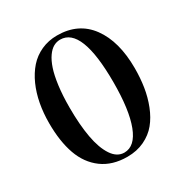

<svg xmlns="http://www.w3.org/2000/svg" viewBox="-168 -849 961 1000"><g transform="rotate(-30 312.5 -348.5)"><path d="M47.4 -338.4Q47.4 -398.9 57.6 -454.1Q67.9 -509.3 89.1 -556.9Q110.4 -604.5 141.1 -639.4Q171.9 -674.3 215.6 -694.1Q259.3 -713.9 311 -713.9Q439 -713.9 508.1 -619.4Q577.1 -524.9 577.1 -363.8Q577.1 -304.7 568.8 -251.5Q560.5 -198.2 541 -148.4Q521.5 -98.6 491.9 -62.5Q462.4 -26.4 416.7 -4.6Q371.1 17.1 314 17.1Q224.1 17.1 163.6 -27.6Q103 -72.3 75.2 -150.6Q47.4 -229 47.4 -338.4ZM180.2 -355.5Q180.2 -252 194.1 -175.5Q208 -99.1 237.8 -54.4Q267.6 -9.8 311 -9.8Q375.5 -9.8 409.9 -99.9Q444.3 -189.9 444.3 -356.4Q444.3 -687 314 -687Q293 -687 273.9 -676.5Q254.9 -666 237.5 -641.4Q220.2 -616.7 207.8 -579.6Q195.3 -542.5 187.7 -485.1Q180.2 -427.7 180.2 -355.5Z"/></g></svg>

Font: Vidaloka
Style: Regular
Weight: 400
Designer: Cyreal (www.cyreal.org)
Foundry: Cyreal (www.cyreal.org)
Version: Version 1.011